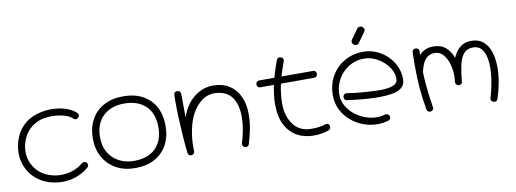

<svg xmlns="http://www.w3.org/2000/svg" viewBox="-66 -1172 4457 1659"><g transform="rotate(-10 2162.0 -342.5)"><path d="M258 78Q188 56 139 11.5Q90 -33 65 -91.5Q40 -150 40 -215Q40 -286 69.5 -355Q99 -424 153 -467Q196 -503 258 -521.5Q320 -540 384 -540Q446 -540 503 -523Q560 -506 599 -471Q610 -460 610 -448Q610 -439 601 -428Q591 -418 579 -418Q567 -418 558 -427Q532 -453 481 -466.5Q430 -480 377 -480Q340 -480 305.5 -473.5Q271 -467 246 -454Q176 -420 138.5 -354.5Q101 -289 101 -215Q101 -139 144.5 -75.5Q188 -12 267 16Q318 34 371 34Q424 34 474.5 16.5Q525 -1 562 -33Q573 -41 583 -41Q596 -41 606 -31Q614 -20 614 -10Q614 2 603 11Q555 53 495 74Q435 95 372 95Q315 95 258 78Z M1013 87Q916 87 844.5 47Q773 7 733.5 -63.5Q694 -134 694 -227Q694 -323 733 -393.5Q772 -464 843.5 -503Q915 -542 1013 -542Q1113 -542 1184.5 -503.5Q1256 -465 1294 -394.5Q1332 -324 1332 -227Q1332 -132 1293 -61Q1254 10 1182.5 48.5Q1111 87 1013 87ZM1013 24Q1136 24 1202.5 -43Q1269 -110 1269 -227Q1269 -349 1200 -414Q1131 -479 1013 -479Q895 -479 826 -412Q757 -345 757 -227Q757 -149 790 -93Q823 -37 881 -6.5Q939 24 1013 24Z M1986 74Q1973 74 1963.5 65.5Q1954 57 1954 44Q1954 40 1956 34Q1973 -19 1983.5 -77.5Q1994 -136 1994 -190Q1994 -297 1949.5 -360.5Q1905 -424 1809 -431Q1737 -434 1685 -395Q1633 -356 1598 -292Q1567 -233 1551.5 -158Q1536 -83 1536 -12Q1536 -2 1536 8.5Q1536 19 1537 29Q1537 47 1526.5 54.5Q1516 62 1505 62Q1480 62 1477 33Q1470 -30 1464.5 -107.5Q1459 -185 1455.5 -263.5Q1452 -342 1452 -408Q1452 -427 1452 -444Q1452 -461 1453 -476Q1453 -493 1463.5 -500Q1474 -507 1484 -505Q1496 -505 1504.5 -497Q1513 -489 1513 -475Q1514 -436 1514 -407Q1514 -378 1514.5 -347Q1515 -316 1515 -268Q1536 -336 1577.5 -388Q1619 -440 1675 -469.5Q1731 -499 1795 -499Q1878 -499 1936.5 -462Q1995 -425 2026 -358.5Q2057 -292 2057 -205Q2057 -138 2045 -75Q2033 -12 2013 53Q2010 64 2002.5 69Q1995 74 1986 74Z M2517 72Q2434 57 2379 0Q2324 -57 2306 -142Q2301 -166 2298.5 -191.5Q2296 -217 2296 -243Q2296 -286 2301.5 -329.5Q2307 -373 2315 -413H2197Q2181 -413 2174 -422.5Q2167 -432 2167 -443Q2167 -456 2175.5 -464.5Q2184 -473 2197 -473H2330Q2334 -489 2343 -518Q2352 -547 2362 -576Q2372 -605 2378 -621Q2386 -639 2405 -639Q2420 -639 2428.5 -630Q2437 -621 2437 -610Q2437 -604 2434 -598Q2428 -581 2419.5 -557Q2411 -533 2403.5 -510.5Q2396 -488 2392 -473H2668Q2684 -473 2691 -463Q2698 -453 2698 -443Q2698 -432 2690.5 -422.5Q2683 -413 2668 -413H2377Q2368 -373 2362.5 -328Q2357 -283 2357 -242Q2357 -224 2358 -207Q2359 -190 2362 -175Q2376 -100 2418 -48.5Q2460 3 2534 15Q2544 16 2555 16.5Q2566 17 2576 17Q2607 17 2638 13Q2669 9 2691 0Q2695 -1 2698 -1.5Q2701 -2 2704 -2Q2731 -2 2731 31Q2731 47 2710 57Q2652 78 2580 78Q2546 78 2517 72Z M3236 63Q3212 70 3188 73.5Q3164 77 3139 77Q3074 77 3013.5 54Q2953 31 2905 -11Q2857 -53 2829 -110Q2801 -167 2801 -235Q2801 -330 2843.5 -403.5Q2886 -477 2959.5 -519Q3033 -561 3125 -561Q3183 -561 3236.5 -538.5Q3290 -516 3332 -476Q3374 -436 3398.5 -383Q3423 -330 3423 -270Q3423 -220 3392 -194.5Q3361 -169 3309 -160Q3257 -151 3195 -151Q3153 -151 3101.5 -154Q3050 -157 3000.5 -162.5Q2951 -168 2915 -173Q2901 -175 2895 -183.5Q2889 -192 2889 -202Q2889 -216 2898.5 -225.5Q2908 -235 2924 -233Q2942 -229 2980 -224.5Q3018 -220 3063.5 -216.5Q3109 -213 3150.5 -211Q3192 -209 3218 -209Q3292 -211 3329.5 -227.5Q3367 -244 3367 -282Q3367 -323 3346 -362Q3325 -401 3289.5 -432.5Q3254 -464 3211.5 -482.5Q3169 -501 3125 -501Q3069 -503 3020 -481.5Q2971 -460 2934.5 -422.5Q2898 -385 2877.5 -335.5Q2857 -286 2857 -232Q2857 -180 2882 -134.5Q2907 -89 2949 -55Q2991 -21 3042 -2Q3093 17 3145 17Q3180 17 3216 6Q3219 5 3225 5Q3237 5 3246.5 13.5Q3256 22 3256 36Q3256 44 3251.5 52Q3247 60 3236 63ZM3103 -645Q3093 -629 3076 -629Q3068 -629 3057 -635Q3041 -646 3041 -663Q3041 -673 3047 -680L3107 -764Q3113 -773 3120 -776.5Q3127 -780 3134 -780Q3145 -780 3152 -774Q3170 -763 3170 -747Q3170 -737 3163 -729Z M4171 62Q4158 62 4147.5 54Q4137 46 4137 33Q4137 29 4139 23Q4159 -42 4170.5 -111Q4182 -180 4182 -241Q4182 -296 4170.5 -339Q4159 -382 4133.5 -407.5Q4108 -433 4064 -433Q4012 -433 3983 -398.5Q3954 -364 3940.5 -303Q3927 -242 3920 -162Q3920 -147 3910 -139.5Q3900 -132 3889 -132Q3876 -134 3868 -143Q3860 -152 3860 -165Q3862 -179 3863 -192.5Q3864 -206 3864 -220Q3864 -277 3848 -328.5Q3832 -380 3801.5 -412.5Q3771 -445 3727 -443Q3691 -443 3665.5 -422.5Q3640 -402 3625 -369Q3610 -336 3603 -296Q3604 -251 3608.5 -196Q3613 -141 3620 -86Q3627 -31 3635 14Q3638 29 3629.5 38Q3621 47 3611 49Q3598 50 3588.5 44.5Q3579 39 3576 25Q3558 -79 3550.5 -170.5Q3543 -262 3543 -365Q3543 -393 3543.5 -422Q3544 -451 3545 -482Q3547 -499 3557 -505.5Q3567 -512 3577 -510Q3589 -510 3598 -501.5Q3607 -493 3605 -479L3604 -448Q3631 -477 3661.5 -489Q3692 -501 3726 -501Q3795 -501 3836.5 -465Q3878 -429 3898 -371Q3921 -427 3960.5 -459.5Q4000 -492 4058 -492Q4125 -492 4166 -456Q4207 -420 4225.5 -360Q4244 -300 4244 -227Q4244 -163 4231.5 -94Q4219 -25 4197 40Q4189 62 4171 62Z"/></g></svg>

Font: Hachi Maru Pop
Style: Regular
Weight: 400
Designer: Nontynet
Foundry: Nontynet
Version: Version 1.300